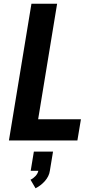

<svg xmlns="http://www.w3.org/2000/svg" viewBox="-20 -755 540 1032"><path d="M28 0 149 -735H287L185 -114H415L396 0ZM171 257 144 211Q159 204 171 191Q183 178 186 163H145L162 60H265L248 163Q246 178 239 192Q232 206 221.5 218Q211 230 198 240Q185 250 171 257Z"/></svg>

Font: Iosevka SS04 Heavy
Style: Italic
Weight: 900
Italic angle: -9°
Monospace: yes
Designer: Belleve Invis
Foundry: Belleve Invis
Version: Version 19.0.0; ttfautohint (v1.8.4)